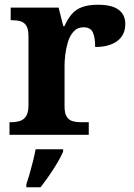

<svg xmlns="http://www.w3.org/2000/svg" viewBox="-20 -568 563 809"><path d="M20 0V-53H23Q46 -53 62.9 -58Q79.9 -63 89.9 -78.5Q100 -94 100 -125V-415Q100 -445 91 -459.5Q82 -474 66 -478.5Q50 -483 28 -483H25V-536H227L246.5 -458H251.7Q265 -488 282 -508Q299 -528 325.5 -538Q352 -548 393 -548Q451.6 -548 479.8 -526.9Q508 -505.8 508 -467Q508 -421 474.5 -395.5Q441 -370 381 -370Q381 -411 371 -432Q361 -453 332 -453Q306 -453 290 -435Q274 -417 266 -390.5Q258 -364 255 -337Q252 -310 252 -293V-120Q252 -91 261 -76.5Q270 -62 286 -57.5Q302 -53 322 -53H354V0ZM91 208Q98 188 105.5 162Q113 136 119.5 109.5Q126 83 130 61H246V71Q237 92 221 119Q205 146 186.5 172.5Q168 199 151 221H91Z"/></svg>

Font: Noto Serif Gujarati
Style: Regular
Weight: 400
Designer: Universal Thirst, Indian Type Foundry and the Monotype Design Team
Foundry: Monotype Imaging Inc.
Version: Version 2.102